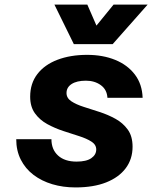

<svg xmlns="http://www.w3.org/2000/svg" viewBox="-20 -808 690 840"><path d="M310 12Q256 12 209 -2Q162 -16 126.5 -43Q91 -70 71 -109.5Q51 -149 51 -199H205Q205 -154 234 -127.5Q263 -101 315 -101Q358 -101 379.5 -116Q401 -131 401 -154Q401 -175 380 -188.5Q359 -202 326 -212.5Q293 -223 256.5 -235Q220 -247 187 -265Q154 -283 133 -312Q112 -341 112 -385Q112 -443 143.5 -484Q175 -525 231.5 -546.5Q288 -568 361 -568Q430 -568 484 -546Q538 -524 570 -482Q602 -440 604 -380H450Q448 -416 421 -435.5Q394 -455 356 -455Q316 -455 293.5 -440.5Q271 -426 271 -401Q271 -379 292 -365Q313 -351 346 -340.5Q379 -330 416 -318Q453 -306 485.5 -288Q518 -270 539 -241Q560 -212 560 -166Q560 -112 530 -72Q500 -32 444.5 -10Q389 12 310 12ZM218 -788H362L402 -696L477 -788H626L473 -615H303Z"/></svg>

Font: Azeret Mono Thin
Style: Bold Italic
Weight: 700
Italic angle: -12°
Version: Version 1.002